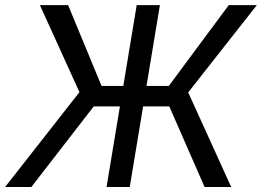

<svg xmlns="http://www.w3.org/2000/svg" viewBox="-38 -748 1047 768"><path d="M601.6 -727.5 481 0H388.2L508.8 -727.5ZM-17.6 0 279.8 -379.4 121.6 -727.5H234.4L368.2 -404.3H637.2L877 -727.5H989.3L714.8 -378.4L886.7 0H780.3L639.2 -322.3H336.9L87.4 0Z"/></svg>

Font: Inter
Style: Italic
Weight: 400
Italic angle: -9.3988°
Designer: Rasmus Andersson
Foundry: rsms
Version: Version 4.001;git-66647c0bb